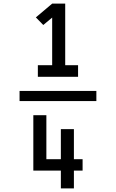

<svg xmlns="http://www.w3.org/2000/svg" viewBox="-20 -870 640 1060"><path d="M189 -446V-510H268V-773L219 -732L178 -774L268 -850H340V-510H411V-446ZM388 170H316V72H164V-234H236V9H316V-157H388V9H436V72H388ZM88 -312V-368H512V-312Z"/></svg>

Font: Iosevka Mono
Style: Regular
Weight: 400
Designer: Belleve Invis
Foundry: Belleve Invis
Version: Version 11.1.1